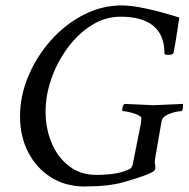

<svg xmlns="http://www.w3.org/2000/svg" viewBox="-20 -671 685 697"><path d="M286.1 5.9Q217.8 5.9 165 -27.3Q112.3 -60.5 82.5 -118.2Q52.7 -175.8 52.7 -248Q52.7 -323.2 83 -395Q113.3 -466.8 165 -524.9Q216.8 -583 283.2 -617.2Q349.6 -651.4 422.9 -651.4Q489.3 -651.4 630.9 -607.4Q624 -559.6 618.7 -527.8Q613.3 -496.1 610.4 -480.5Q609.4 -471.7 587.9 -471.7Q579.1 -471.7 577.1 -476.6Q577.1 -543.9 536.6 -577.1Q496.1 -610.4 418 -610.4Q361.3 -610.4 312 -579.1Q262.7 -547.9 225.1 -496.6Q187.5 -445.3 166.5 -385.3Q145.5 -325.2 145.5 -266.6Q145.5 -204.1 167.5 -151.9Q189.5 -99.6 231 -67.9Q272.5 -36.1 329.1 -36.1Q409.2 -36.1 451.2 -57.6Q459 -62.5 461.9 -74.2L490.2 -216.8Q491.2 -221.7 492.2 -229Q493.2 -236.3 493.2 -242.2Q493.2 -248 480 -253.9Q466.8 -259.8 450.7 -263.7Q434.6 -267.6 425.8 -267.6Q423.8 -267.6 423.8 -272.5Q423.8 -286.1 431.6 -293.9Q484.4 -292 505.9 -290.5Q527.3 -289.1 538.1 -289.1Q544.9 -289.1 571.8 -290.5Q598.6 -292 644.5 -293.9Q644.5 -267.6 638.7 -267.6Q627.9 -267.6 611.3 -263.2Q594.7 -258.8 581.5 -251Q568.4 -243.2 566.4 -230.5L543 -94.7Q541 -80.1 542.5 -76.7Q543.9 -73.2 543.9 -61.5Q543.9 -54.7 538.1 -49.8Q532.2 -44.9 510.7 -36.1Q483.4 -25.4 429.2 -9.8Q375 5.9 286.1 5.9Z"/></svg>

Font: Crimson Text
Style: Italic
Weight: 400
Italic angle: -11°
Designer: Sebastian Kosch
Foundry: Sebastian Kosch
Version: Version 1.100; ttfautohint (v1.8.4)